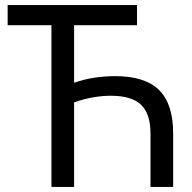

<svg xmlns="http://www.w3.org/2000/svg" viewBox="-20 -734 755 754"><path d="M182 0V-635H10V-714H518V-635H271V-409Q311 -423 351.5 -429Q392 -435 433 -435Q549 -435 604.5 -380.5Q660 -326 660 -210V0H571V-210Q571 -287 534 -322.5Q497 -358 415 -358Q346 -358 271 -332V0Z"/></svg>

Font: Noto Sans Historical
Style: Regular
Weight: 400
Designer: Monotype Design Team
Foundry: Monotype Imaging Inc.
Version: Version 2.013; ttfautohint (v1.8.4.7-5d5b)